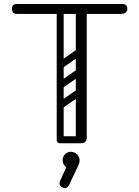

<svg xmlns="http://www.w3.org/2000/svg" viewBox="-20 -720 700 965"><path d="M388 0Q361 0 361 -26Q361 -190 361 -350Q361 -510 361 -674Q361 -700 388 -700Q416 -700 416 -676V-28Q416 -16 409 -8Q402 0 388 0ZM66 -650Q40 -650 40 -675Q40 -700 66 -700H594Q620 -700 620 -675Q620 -650 584 -650ZM283 0Q265 0 265 -18V-660Q265 -676 283 -676Q300 -676 300 -659V-17Q300 0 283 0ZM265 -17Q265 -35 283 -35H386Q404 -35 404 -17Q404 0 385 0H282Q265 0 265 -17ZM301 -383Q286 -372 277 -386Q273 -391 272.5 -398Q272 -405 280 -411L357 -465Q372 -475 382 -461Q386 -455 385.5 -448.5Q385 -442 378 -437ZM301 -282Q286 -271 277 -285Q273 -290 272.5 -297Q272 -304 280 -310L357 -364Q372 -374 382 -360Q386 -354 385.5 -347.5Q385 -341 378 -336ZM301 -181Q286 -170 277 -184Q273 -189 272.5 -196Q272 -203 280 -209L357 -263Q372 -273 382 -259Q386 -253 385.5 -246.5Q385 -240 378 -235ZM294 222Q279 216 279 201Q279 195 282 189L313 121Q295 108 295 85Q295 68 306.5 55.5Q318 43 336 43Q354 43 367 55.5Q380 68 380 85Q380 94 378 100Q376 106 374 111L327 210Q320 225 306 225Q300 225 294 222Z"/></svg>

Font: Agu Display
Style: Regular
Weight: 400
Designer: Oluwaseun Badejo
Version: Version 1.103